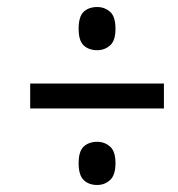

<svg xmlns="http://www.w3.org/2000/svg" viewBox="-20 -631 508 547"><path d="M257 -488Q233 -488 218.5 -501.5Q204 -515 204 -549Q204 -584 218.5 -597.5Q233 -611 257 -611Q278 -611 293.5 -597.5Q309 -584 309 -549Q309 -515 293.5 -501.5Q278 -488 257 -488ZM66 -322V-393H447V-322ZM257 -104Q233 -104 218.5 -118Q204 -132 204 -166Q204 -200 218.5 -213.5Q233 -227 257 -227Q278 -227 293.5 -213.5Q309 -200 309 -166Q309 -132 293.5 -118Q278 -104 257 -104Z"/></svg>

Font: Noto Serif Condensed ExtraBold
Style: Italic
Weight: 800
Width: 3
Italic angle: -12°
Designer: Monotype Design Team
Foundry: Monotype Imaging Inc.
Version: Version 2.014; ttfautohint (v1.8.4.7-5d5b)